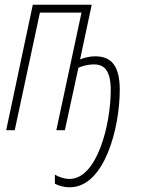

<svg xmlns="http://www.w3.org/2000/svg" viewBox="-20 -548 594 808"><path d="M274 240C420 240 484 -10 484 -170C484 -273 447 -311 381 -311C358 -311 337 -306 317 -298L366 -528H118L6 0H42L148 -495H323L217 0H253L310 -263C329 -271 351 -277 375 -277C420 -277 446 -250 446 -168C446 -23 388 205 273 205C249 205 228 197 211 187V225C226 233 245 240 274 240Z"/></svg>

Font: Noto Sans ExtraCondensed ExtraLight
Style: Italic
Weight: 200
Width: 2
Italic angle: -12°
Designer: Monotype Design Team
Foundry: Monotype Imaging Inc.
Version: Version 2.013